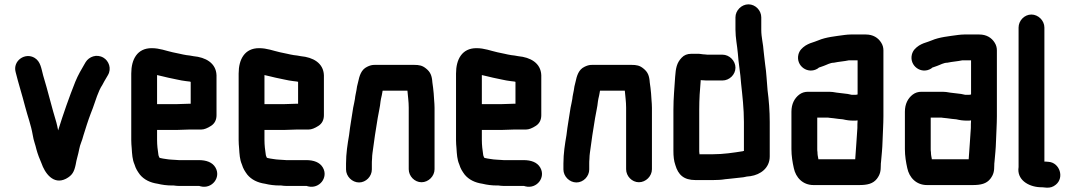

<svg xmlns="http://www.w3.org/2000/svg" viewBox="-20 -788 4958 885"><path d="M52 -456C65 -403 82 -351 96 -296C108 -250 123 -212 131 -165C135 -139 143 -122 148 -99C153 -80 164 -51 171 -36C186 8 225 66 284 36C314 20 322 3 329 -30C332 -51 341 -77 345 -100C349 -123 359 -140 364 -162C374 -194 386 -233 398 -264L408 -290C421 -325 432 -367 452 -397C460 -411 461 -415 470 -429L477 -441C496 -472 481 -508 457 -522C425 -541 390 -526 375 -502L368 -490C363 -481 359 -474 356 -469L348 -455C341 -443 333 -425 327 -411C299 -341 272 -264 248 -187C245 -201 243 -213 240 -223C219 -291 200 -372 179 -440C170 -474 167 -504 140 -521C96 -548 38 -508 52 -456Z M793 -308H704V-442C720 -439 740 -433 755 -430C783 -425 810 -417 838 -414L855 -412C856 -411 858 -411 859 -411V-310H855C842 -310 808 -308 793 -308ZM855 -191H908C921 -191 936 -197 953 -208C970 -219 978 -236 978 -257V-441C976 -498 927 -524 872 -529L855 -532L839 -534C819 -537 799 -543 776 -547C744 -554 716 -566 679 -566C613 -566 585 -515 585 -449V-142C585 -129 586 -117 587 -106C589 -76 590 -53 600 -30C606 -10 614 2 625 17C644 40 672 54 707 59C727 64 750 67 774 67H781C788 68 796 69 804 69H898L905 71C957 84 1000 30 973 -16C959 -40 931 -50 896 -50H804C795 -50 784 -52 773 -52C766 -52 750 -54 745 -55C739 -55 723 -59 717 -60C717 -61 716 -61 715 -61C714 -64 710 -71 710 -76C707 -96 704 -118 704 -143V-189H793C808 -189 841 -191 855 -191Z M1288 -308H1199V-442C1215 -439 1235 -433 1250 -430C1278 -425 1305 -417 1333 -414L1350 -412C1351 -411 1353 -411 1354 -411V-310H1350C1337 -310 1303 -308 1288 -308ZM1350 -191H1403C1416 -191 1431 -197 1448 -208C1465 -219 1473 -236 1473 -257V-441C1471 -498 1422 -524 1367 -529L1350 -532L1334 -534C1314 -537 1294 -543 1271 -547C1239 -554 1211 -566 1174 -566C1108 -566 1080 -515 1080 -449V-142C1080 -129 1081 -117 1082 -106C1084 -76 1085 -53 1095 -30C1101 -10 1109 2 1120 17C1139 40 1167 54 1202 59C1222 64 1245 67 1269 67H1276C1283 68 1291 69 1299 69H1393L1400 71C1452 84 1495 30 1468 -16C1454 -40 1426 -50 1391 -50H1299C1290 -50 1279 -52 1268 -52C1261 -52 1245 -54 1240 -55C1234 -55 1218 -59 1212 -60C1212 -61 1211 -61 1210 -61C1209 -64 1205 -71 1205 -76C1202 -96 1199 -118 1199 -143V-189H1288C1303 -189 1336 -191 1350 -191Z M1694 -7V-34C1694 -39 1694 -46 1695 -57C1695 -66 1696 -75 1697 -83C1704 -136 1712 -192 1721 -244C1725 -269 1732 -296 1734 -320L1736 -332C1739 -344 1741 -354 1743 -366C1743 -367 1743 -369 1744 -370H1858C1860 -345 1864 -320 1864 -292V-8C1864 24 1891 52 1923 52C1955 52 1983 24 1983 -8V-291C1983 -303 1982 -315 1981 -328L1979 -358C1978 -375 1975 -392 1973 -408C1971 -439 1964 -456 1944 -472C1927 -486 1913 -489 1887 -489H1730C1705 -489 1694 -491 1672 -480C1645 -467 1637 -440 1630 -407C1626 -393 1625 -386 1623 -372C1621 -360 1617 -345 1616 -332C1614 -318 1611 -308 1608 -292C1602 -249 1594 -210 1589 -165C1582 -124 1575 -81 1575 -34V-7C1575 25 1603 53 1635 53C1667 53 1694 25 1694 -7Z M2290 -308H2201V-442C2217 -439 2237 -433 2252 -430C2280 -425 2307 -417 2335 -414L2352 -412C2353 -411 2355 -411 2356 -411V-310H2352C2339 -310 2305 -308 2290 -308ZM2352 -191H2405C2418 -191 2433 -197 2450 -208C2467 -219 2475 -236 2475 -257V-441C2473 -498 2424 -524 2369 -529L2352 -532L2336 -534C2316 -537 2296 -543 2273 -547C2241 -554 2213 -566 2176 -566C2110 -566 2082 -515 2082 -449V-142C2082 -129 2083 -117 2084 -106C2086 -76 2087 -53 2097 -30C2103 -10 2111 2 2122 17C2141 40 2169 54 2204 59C2224 64 2247 67 2271 67H2278C2285 68 2293 69 2301 69H2395L2402 71C2454 84 2497 30 2470 -16C2456 -40 2428 -50 2393 -50H2301C2292 -50 2281 -52 2270 -52C2263 -52 2247 -54 2242 -55C2236 -55 2220 -59 2214 -60C2214 -61 2213 -61 2212 -61C2211 -64 2207 -71 2207 -76C2204 -96 2201 -118 2201 -143V-189H2290C2305 -189 2338 -191 2352 -191Z M2696 -7V-34C2696 -39 2696 -46 2697 -57C2697 -66 2698 -75 2699 -83C2706 -136 2714 -192 2723 -244C2727 -269 2734 -296 2736 -320L2738 -332C2741 -344 2743 -354 2745 -366C2745 -367 2745 -369 2746 -370H2860C2862 -345 2866 -320 2866 -292V-8C2866 24 2893 52 2925 52C2957 52 2985 24 2985 -8V-291C2985 -303 2984 -315 2983 -328L2981 -358C2980 -375 2977 -392 2975 -408C2973 -439 2966 -456 2946 -472C2929 -486 2915 -489 2889 -489H2732C2707 -489 2696 -491 2674 -480C2647 -467 2639 -440 2632 -407C2628 -393 2627 -386 2625 -372C2623 -360 2619 -345 2618 -332C2616 -318 2613 -308 2610 -292C2604 -249 2596 -210 2591 -165C2584 -124 2577 -81 2577 -34V-7C2577 25 2605 53 2637 53C2669 53 2696 25 2696 -7Z M3310 -536H3247C3242 -536 3236 -536 3231 -537C3217 -537 3206 -541 3192 -540H3166C3148 -540 3133 -534 3122 -522C3099 -498 3095 -474 3092 -434C3089 -383 3084 -338 3084 -282V-93C3084 -68 3086 -47 3093 -27C3106 17 3131 42 3186 42H3266C3286 42 3306 41 3323 38L3343 36C3357 35 3376 32 3389 31L3407 29C3419 26 3426 25 3439 24C3486 17 3528 -14 3528 -67V-226C3528 -276 3524 -327 3518 -372C3514 -413 3513 -453 3507 -490L3503 -524C3502 -534 3501 -543 3500 -551C3498 -586 3489 -615 3489 -650V-708C3489 -740 3462 -768 3430 -768C3398 -768 3370 -740 3370 -708V-652C3370 -613 3378 -578 3381 -542C3384 -496 3393 -451 3396 -403C3402 -347 3409 -288 3409 -226V-92C3406 -92 3405 -92 3404 -91C3360 -84 3314 -77 3266 -77H3204V-81C3203 -85 3203 -89 3203 -93V-282C3203 -331 3206 -375 3210 -419C3213 -418 3217 -418 3220 -418C3229 -417 3238 -417 3247 -417H3310C3342 -417 3370 -444 3370 -476C3370 -508 3342 -536 3310 -536Z M3893 -510H3933V-353C3932 -352 3932 -352 3931 -352L3924 -351H3906C3901 -352 3895 -353 3887 -355C3870 -357 3854 -359 3837 -361L3818 -364C3809 -365 3799 -365 3790 -365H3705C3689 -365 3676 -361 3664 -352C3642 -335 3628 -309 3628 -273V-101C3628 -69 3633 -40 3639 -13C3648 30 3680 65 3730 65H3940C3978 65 4004 59 4022 36C4037 16 4040 1 4040 -27C4040 -31 4040 -36 4041 -42C4044 -77 4047 -101 4048 -138C4049 -172 4052 -217 4052 -252V-556C4052 -568 4049 -580 4042 -591C4028 -614 4004 -629 3971 -629H3901C3892 -629 3883 -628 3874 -627C3831 -621 3787 -617 3752 -602L3736 -596C3720 -591 3708 -587 3693 -578C3677 -567 3665 -556 3660 -536C3648 -484 3704 -444 3749 -472C3751 -474 3756 -478 3759 -478C3764 -480 3770 -482 3776 -484C3791 -489 3806 -499 3824 -499C3847 -504 3870 -505 3893 -510ZM3748 -87C3747 -92 3747 -96 3747 -101V-246H3791C3795 -246 3799 -246 3803 -245L3822 -243C3829 -242 3837 -241 3845 -240L3865 -238C3882 -234 3896 -232 3916 -232C3921 -232 3927 -232 3933 -233C3932 -222 3932 -210 3932 -198C3928 -147 3926 -100 3922 -54H3752V-56C3750 -67 3748 -75 3748 -87Z M4416 -510H4456V-353C4455 -352 4455 -352 4454 -352L4447 -351H4429C4424 -352 4418 -353 4410 -355C4393 -357 4377 -359 4360 -361L4341 -364C4332 -365 4322 -365 4313 -365H4228C4212 -365 4199 -361 4187 -352C4165 -335 4151 -309 4151 -273V-101C4151 -69 4156 -40 4162 -13C4171 30 4203 65 4253 65H4463C4501 65 4527 59 4545 36C4560 16 4563 1 4563 -27C4563 -31 4563 -36 4564 -42C4567 -77 4570 -101 4571 -138C4572 -172 4575 -217 4575 -252V-556C4575 -568 4572 -580 4565 -591C4551 -614 4527 -629 4494 -629H4424C4415 -629 4406 -628 4397 -627C4354 -621 4310 -617 4275 -602L4259 -596C4243 -591 4231 -587 4216 -578C4200 -567 4188 -556 4183 -536C4171 -484 4227 -444 4272 -472C4274 -474 4279 -478 4282 -478C4287 -480 4293 -482 4299 -484C4314 -489 4329 -499 4347 -499C4370 -504 4393 -505 4416 -510ZM4271 -87C4270 -92 4270 -96 4270 -101V-246H4314C4318 -246 4322 -246 4326 -245L4345 -243C4352 -242 4360 -241 4368 -240L4388 -238C4405 -234 4419 -232 4439 -232C4444 -232 4450 -232 4456 -233C4455 -222 4455 -210 4455 -198C4451 -147 4449 -100 4445 -54H4275V-56C4273 -67 4271 -75 4271 -87Z M4675 -661V-18C4666 39 4718 72 4773 75C4780 75 4786 75 4793 76L4804 77C4820 78 4834 74 4847 63C4887 30 4864 -38 4814 -42L4802 -43H4794V-661C4794 -693 4766 -721 4734 -721C4702 -721 4675 -693 4675 -661Z"/></svg>

Font: Electronic
Style: Nord
Weight: 900
Version: Version 1.011